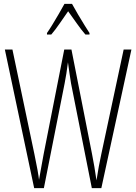

<svg xmlns="http://www.w3.org/2000/svg" viewBox="-20 -969 702 989"><path d="M657 -714 502 0H453L346 -539Q342 -565 338.5 -587.5Q335 -610 330 -648Q326 -614 322 -591Q318 -568 313 -540L206 0H156L5 -714H44L157 -176Q167 -129 173 -95Q179 -61 181 -43Q187 -79 194.5 -118.5Q202 -158 205 -176L311 -714H348L454 -176Q461 -140 466 -110.5Q471 -81 477 -40Q483 -78 489 -111.5Q495 -145 502 -176L617 -714ZM351 -949Q364 -925 382 -894.5Q400 -864 416.5 -837.5Q433 -811 441 -799V-791H420Q399 -815 375.5 -848.5Q352 -882 331 -911Q312 -884 288 -849Q264 -814 244 -791H222V-799Q234 -816 250.5 -843Q267 -870 283.5 -898.5Q300 -927 312 -949Z"/></svg>

Font: Noto Sans Gujarati ExtraCondensed ExtraLight
Style: Regular
Weight: 200
Width: 2
Designer: Jelle Bosma - Monotype Design Team, Universal Thirst
Foundry: Monotype Imaging Inc.
Version: Version 2.106; ttfautohint (v1.8.4.7-5d5b)